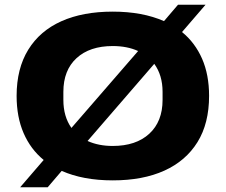

<svg xmlns="http://www.w3.org/2000/svg" viewBox="-20 -748 951 809"><path d="M65 41 164 -74Q109 -119 79.5 -187Q50 -255 50 -344Q50 -459 99 -538.5Q148 -618 238.5 -658.5Q329 -699 455 -699Q580 -699 671 -659L730 -728H846L747 -613Q802 -568 831.5 -500.5Q861 -433 861 -344Q861 -228 812 -149Q763 -70 672.5 -29Q582 12 455 12Q330 12 240 -28L181 41ZM247 -327Q247 -257 281 -209L562 -533Q516 -554 455 -554Q358 -554 302.5 -503Q247 -452 247 -361ZM455 -133Q553 -133 609 -184.5Q665 -236 665 -327V-361Q665 -431 630 -479L349 -154Q395 -133 455 -133Z"/></svg>

Font: Archivo SemiExpanded ExtraBold
Style: Regular
Weight: 800
Width: 6
Designer: Hector Gatti
Foundry: Omnibus-Type
Version: Version 2.001; ttfautohint (v1.8.3)